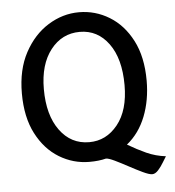

<svg xmlns="http://www.w3.org/2000/svg" viewBox="-48 -587 643 707"><g transform="rotate(-5 274.0 -234.0)"><path d="M486.8 74.2Q475.6 74.2 452.4 63.2Q429.2 52.2 402.6 37.8Q376 23.4 353.8 12.7Q331.5 2 321.8 2Q295.4 8.8 260.7 8.8Q200.7 8.8 148.9 -22.7Q97.2 -54.2 65.7 -115Q34.2 -175.8 34.2 -263.7Q34.2 -351.6 67.9 -414.1Q101.6 -476.6 155.3 -510Q209 -543.5 269.5 -543.5Q329.6 -543.5 381.3 -512Q433.1 -480.5 464.6 -419.7Q496.1 -358.9 496.1 -271Q496.1 -198.7 472.7 -139.2Q449.2 -79.6 403.3 -42.5Q438 -22 471.4 -6.8Q504.9 8.3 542.5 12.7Q537.6 20 528.8 34.9Q520 49.8 509 62Q498 74.2 486.8 74.2ZM266.1 -63.5Q329.1 -63.5 371.3 -116Q413.6 -168.5 413.6 -261.7Q413.6 -359.4 372.8 -415.3Q332 -471.2 266.1 -471.2Q200.2 -471.2 158.2 -417.5Q116.2 -363.8 116.2 -272.5Q116.2 -176.3 157.5 -119.9Q198.7 -63.5 266.1 -63.5Z"/></g></svg>

Font: Harmattan Medium
Style: Regular
Weight: 500
Designer: George W. Nuss III and SIL International
Foundry: SIL International
Version: Version 4.000